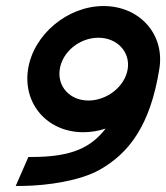

<svg xmlns="http://www.w3.org/2000/svg" viewBox="-20 -605 550 636"><path d="M256 -167C281 -167 305 -171 330 -179C282 -118 221 -85 85 -85H74L32 11H52C141 10 246 -7 309 -42C407 -97 478 -189 508 -378C526 -492 442 -585 323 -585C204 -585 91 -491 73 -376C55 -261 137 -167 256 -167ZM306 -480C368 -480 412 -433 403 -376C394 -319 335 -272 273 -272C211 -272 169 -319 178 -376C187 -434 244 -480 306 -480Z"/></svg>

Font: Charger Pro
Style: BlkObl
Weight: 900
Designer: Jasper
Foundry: Cannot Into Space Fonts
Version: Version 1.09